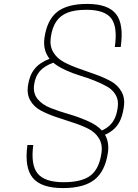

<svg xmlns="http://www.w3.org/2000/svg" viewBox="-20 -740 705 980"><path d="M239 -548Q233 -505 252 -473.5Q271 -442 305.5 -423.5Q340 -405 383 -390Q426 -375 469 -359.5Q512 -344 546.5 -325Q581 -306 600 -272.5Q619 -239 612 -194Q607 -157 595.5 -130Q584 -103 564.5 -84Q545 -65 516 -52Q538 -14 531 38Q517 134 462.5 177Q408 220 301 220Q190 220 147 167.5Q104 115 120 0H150Q136 101 172 145.5Q208 190 305 190Q398 190 442.5 155.5Q487 121 498 40Q504 -3 485 -34Q466 -65 431.5 -82.5Q397 -100 353.5 -114Q310 -128 267 -142.5Q224 -157 189 -175.5Q154 -194 135 -226.5Q116 -259 123 -304Q130 -355 156.5 -388Q183 -421 233 -440Q198 -484 207 -547Q220 -638 271.5 -679Q323 -720 425 -720Q532 -720 572.5 -668Q613 -616 596 -500H566Q581 -603 547.5 -646.5Q514 -690 421 -690Q362 -690 325 -675.5Q288 -661 267 -630Q246 -599 239 -548ZM581 -193Q586 -228 571 -254.5Q556 -281 528.5 -297Q501 -313 463.5 -328Q426 -343 389 -354Q352 -365 314 -382.5Q276 -400 252 -420Q206 -403 183 -376.5Q160 -350 154 -307Q148 -264 172 -234.5Q196 -205 240 -188Q284 -171 331 -157.5Q378 -144 426.5 -123Q475 -102 500 -74Q526 -86 542 -102Q558 -118 567.5 -140Q577 -162 581 -193Z"/></svg>

Font: Fivo Sans Thin
Style: Regular
Weight: 250
Foundry: Alexander Slobzheninov
Version: 1.0